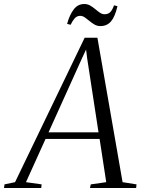

<svg xmlns="http://www.w3.org/2000/svg" viewBox="-81 -937 716 957"><path d="M-61 0 -58.5 -18 -6 -29 341 -749H404.5L530 -29L599.5 -18L597.5 0H367.5L371.5 -18L448.5 -29L415.5 -244.5H146L48.5 -29L126.5 -18L124.5 0ZM161 -277.5H410L353.5 -646L348 -690L327.5 -646ZM419.5 -807Q403 -807 389.8 -814.8Q376.5 -822.5 364.8 -832.5Q353 -842.5 341.8 -850.2Q330.5 -858 318.5 -858Q302 -858 290.8 -845Q279.5 -832 271 -813.5L253.5 -818Q266 -863.5 286.5 -890.2Q307 -917 339 -917Q355.5 -917 368.8 -909.2Q382 -901.5 393.8 -891.5Q405.5 -881.5 416.8 -873.8Q428 -866 440 -866Q456.5 -866 467.2 -875.2Q478 -884.5 487.5 -910.5L504.5 -906Q492 -853 472 -830Q452 -807 419.5 -807Z"/></svg>

Font: Merriweather 144pt Light
Style: Italic
Weight: 300
Italic angle: -7.8°
Version: Version 2.101